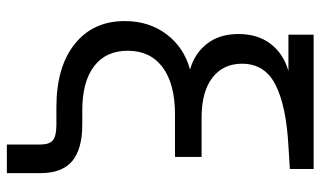

<svg xmlns="http://www.w3.org/2000/svg" viewBox="-202 -566 908 543"><g transform="rotate(90 251.5 -294.0)"><path d="M388.2 140.1V45.4Q388.2 19.5 376 9.8Q363.8 0 332 0H282.7Q168.9 0 104 -51.8Q39.1 -103.5 39.1 -193.4Q39.1 -262.2 76.7 -311.8Q114.3 -361.3 176.3 -377.9Q130.9 -390.6 103.3 -425.8Q75.7 -460.9 75.7 -515.1Q75.7 -569.3 103.5 -605.7Q131.3 -642.1 180.2 -656.2H77.6V-727.5H457.5V-660.2L391.6 -656.2Q278.8 -649.9 219.2 -619.6Q159.7 -589.4 159.7 -524.9Q159.7 -471.7 199.2 -441.2Q238.8 -410.6 312.5 -410.6H423.3V-335.4H303.2Q216.8 -335.4 169.9 -300.5Q123 -265.6 123 -201.7Q123 -140.1 166.7 -106.7Q210.4 -73.2 291.5 -73.2H332Q400.9 -73.2 435.1 -44.7Q469.2 -16.1 469.2 45.4V140.1Z"/></g></svg>

Font: Inter Display
Style: Regular
Weight: 400
Designer: Rasmus Andersson
Foundry: rsms
Version: Version 4.001;git-9221beed3